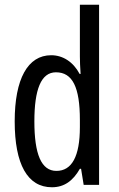

<svg xmlns="http://www.w3.org/2000/svg" viewBox="-20 -780 502 810"><path d="M199 10C251 10 288 -17 317 -68H322L333 0H398V-760H317V-542C317 -521 318 -498 320 -468H316C289 -519 245 -547 196 -547C97 -547 42 -447 42 -268C42 -87 96 10 199 10ZM218 -59C154 -59 125 -130 125 -268C125 -402 153 -475 216 -475C286 -475 317 -412 317 -274V-244C317 -120 283 -59 218 -59Z"/></svg>

Font: Noto Sans Ethiopic ExtCond
Style: Regular
Weight: 400
Width: 2
Designer: Monotype Design Team
Foundry: Monotype Imaging Inc.
Version: Version 2.102